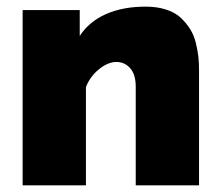

<svg xmlns="http://www.w3.org/2000/svg" viewBox="-20 -556 661 576"><path d="M577.1 0H387.2V-295.9Q387.2 -332.5 370.6 -351.3Q354 -370.1 329.1 -370.1Q304.2 -370.1 277.3 -348.6Q250.5 -327.1 237.8 -294.9V0H47.9V-525.9H219.2V-448.2Q247.1 -491.2 297.9 -513.7Q348.6 -536.1 417 -536.1Q451.2 -536.1 478.3 -527.3Q505.4 -518.6 522.2 -502.7Q539.1 -486.8 550.5 -468.5Q562 -450.2 567.6 -427Q573.2 -403.8 575.2 -385.3Q577.1 -366.7 577.1 -346.2Z"/></svg>

Font: Rawline Black
Style: Regular
Weight: 900
Designer: Matt McInerney, Pablo Impallari, Rodrigo Fuenzalida
Foundry: Matt McInerney, Pablo Impallari, Rodrigo Fuenzalida
Version: Version 4.020;PS 004.020;hotconv 1.0.88;makeotf.lib2.5.64775